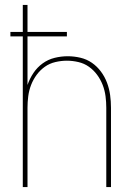

<svg xmlns="http://www.w3.org/2000/svg" viewBox="-20 -755 540 775"><path d="M72 0V-608H22V-626H72V-735H91V-626H250V-608H91V-412Q100 -438 115 -460.5Q130 -483 152 -499Q174 -515 200.5 -521.5Q227 -528 253 -528Q279 -528 304.5 -522Q330 -516 351 -501.5Q372 -487 387.5 -466Q403 -445 412 -421Q421 -397 424.5 -371.5Q428 -346 428 -320V0H409V-320Q409 -343 406 -366.5Q403 -390 394.5 -412Q386 -434 372 -453Q358 -472 339 -485.5Q320 -499 296.5 -504.5Q273 -510 250 -510Q227 -510 203.5 -504.5Q180 -499 161 -485.5Q142 -472 128 -453Q114 -434 105.5 -412Q97 -390 94 -366.5Q91 -343 91 -320V0Z"/></svg>

Font: Iosevka SS04 Thin
Style: Regular
Weight: 100
Monospace: yes
Designer: Belleve Invis
Foundry: Belleve Invis
Version: Version 19.0.0; ttfautohint (v1.8.4)